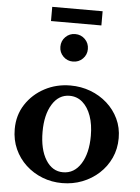

<svg xmlns="http://www.w3.org/2000/svg" viewBox="-63 -1020 786 1078"><g transform="rotate(5 330.0 -480.5)"><path d="M328 -540Q388 -540 441 -520Q494 -500 535 -463.5Q576 -427 599.5 -377.5Q623 -328 623 -269Q623 -208 599.5 -157Q576 -106 535 -68.5Q494 -31 441 -10.5Q388 10 328 10Q269 10 216.5 -10.5Q164 -31 123.5 -68.5Q83 -106 60 -157Q37 -208 37 -269Q37 -348 77 -409Q117 -470 183 -505Q249 -540 328 -540ZM328 -482Q267 -482 230.5 -423Q194 -364 194 -268Q194 -169 230.5 -110Q267 -51 328 -51Q391 -51 428.5 -110.5Q466 -170 466 -268Q466 -332 449 -380Q432 -428 401 -455Q370 -482 328 -482ZM252 -752Q252 -785 274.5 -807.5Q297 -830 329 -830Q362 -830 384.5 -807.5Q407 -785 407 -752Q407 -720 384.5 -697.5Q362 -675 329 -675Q297 -675 274.5 -697.5Q252 -720 252 -752ZM471 -891H187V-971H471Z"/></g></svg>

Font: Libre Baskerville
Style: Bold
Weight: 700
Designer: Pablo Impallari, Rodrigo Fuenzalida
Foundry: Pablo Impallari, Rodrigo Fuenzalida
Version: Version 1.051; ttfautohint (v1.8.4.7-5d5b)